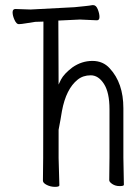

<svg xmlns="http://www.w3.org/2000/svg" viewBox="-20 -721 540 747"><path d="M211 0Q211 6 194 6Q177 6 162 -1.5Q147 -9 147 -18L148 -107L149 -637L117 -636Q109 -635 85.5 -631Q62 -627 53 -627Q44 -627 36.5 -643.5Q29 -660 29 -673Q29 -686 40 -686L99 -684L270 -693L309 -697Q329 -699 339 -701H343Q354 -701 360.5 -684.5Q367 -668 367 -655Q367 -642 357 -642L291 -645L207 -641L208 -392L217 -411Q229 -434 262 -459Q298 -484 339.5 -484Q381 -484 407 -455Q460 -398 460 -300V-108L462 -2Q462 3 445.5 3Q429 3 417 -5Q405 -13 405 -20L406 -108V-296Q406 -361 384.5 -394.5Q363 -428 333 -428Q303 -428 282 -411Q237 -375 221 -289Q216 -257 208 -216V-106ZM357 -642Z"/></svg>

Font: LXGW WenKai Mono TC Light
Style: Regular
Weight: 300
Designer: LXGW / Fontworks Inc.
Foundry: LXGW / Fontworks Inc.
Version: Version 1.330